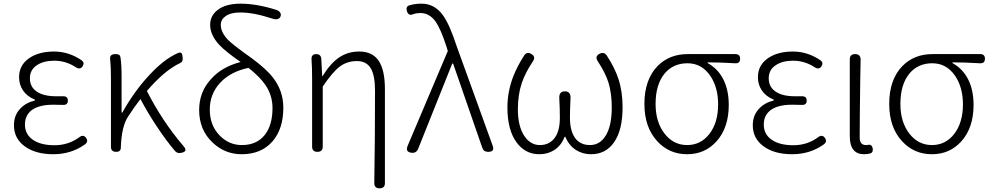

<svg xmlns="http://www.w3.org/2000/svg" viewBox="-20 -828 5404 1047"><path d="M270 13Q174 13 115 -30Q56 -73 56 -145Q56 -200 91 -236Q121 -268 170 -280V-285Q129 -301 106 -334Q84 -366 84 -407Q84 -474 141 -512Q193 -547 275 -547Q354 -547 424 -500Q443 -487 431 -467Q417 -446 394 -461Q339 -497 276 -497Q218 -497 182 -473Q143 -448 143 -401Q143 -356 177 -331Q214 -303 287 -303Q304 -303 321 -303Q350 -305 350 -279.5Q350 -254 322 -256Q304 -257 271 -257Q195 -257 155.5 -229Q116 -201 116 -148.5Q116 -96 159 -66Q202 -36 277 -36Q352 -36 410 -78Q435 -98 450 -75Q464 -55 441 -39Q367 13 270 13Z M934 -5Q887 -60 835 -138.5Q783 -217 746 -288Q716 -250 679 -193Q643 -140 639 -26V-24Q639 0 614 0Q585 0 585 -27V-197V-395Q585 -466 581 -501Q575 -533 609 -533Q622 -533 628 -530Q635 -526 637 -515Q643 -475 643 -412V-214H647Q710 -327 790 -414Q874 -506 951 -539Q965 -544 970 -538Q974 -533 976 -515Q979 -491 962 -484Q877 -444 781 -332Q864 -168 980 -32Q1009 0 964 6Q946 9 934 -5Z M1298 13Q1206 13 1139 -51Q1066 -120 1066 -228Q1066 -327 1131 -397Q1189 -463 1292 -490Q1211 -546 1176 -583Q1126 -637 1126 -693Q1126 -742 1166 -773Q1210 -808 1292 -808Q1380 -808 1487 -774Q1500 -770 1507 -760.5Q1514 -751 1510 -739Q1506 -727 1493 -724Q1481 -721 1467 -726Q1364 -760 1290 -760Q1237 -760 1209 -739Q1184 -721 1184 -692Q1184 -652 1223 -611Q1248 -586 1320 -534Q1339 -521 1348 -514Q1433 -452 1470 -403Q1525 -331 1525 -241Q1525 -125 1466 -57Q1405 13 1298 13ZM1299 -37Q1382 -37 1426 -95Q1466 -148 1466 -239Q1466 -308 1427 -365Q1398 -408 1335 -458Q1236 -437 1180 -376Q1124 -315 1124 -231Q1124 -145 1177 -90Q1228 -37 1299 -37Z M2050 199Q2021 199 2021 170Q2025 -55 2025 -333Q2025 -417 2001.5 -456Q1978 -495 1926 -495Q1874 -495 1834 -466Q1793 -435 1740 -356V-29Q1740 0 1711 0Q1682 0 1682 -29V-395Q1682 -462 1679 -501Q1676 -533 1704 -533Q1730 -533 1732 -507L1737 -413H1739Q1783 -484 1830.5 -515.5Q1878 -547 1939 -547Q2012 -547 2046 -495Q2079 -445 2079 -341V-71V170Q2079 199 2050 199Z M2224 5Q2189 1 2203 -33L2422 -550L2414 -576Q2383 -671 2355 -711Q2321 -757 2273 -757Q2251 -757 2234 -751Q2208 -739 2199 -767Q2192 -791 2210 -798Q2240 -808 2279 -808Q2348 -808 2393 -748Q2431 -698 2471 -574L2575 -287L2666 -35Q2680 0 2642 0Q2617 0 2610 -22L2451 -481H2446L2260 -16Q2250 8 2224 5Z M2921 13Q2845 13 2798 -50Q2747 -118 2747 -242Q2747 -327 2778 -409Q2801 -468 2838 -525Q2853 -548 2877 -534Q2904 -519 2885 -492Q2844 -431 2825 -374Q2804 -311 2804 -232Q2804 -140 2839 -87Q2872 -37 2924 -37Q2971 -37 2999 -69Q3033 -107 3033 -186Q3033 -233 3030 -290Q3027 -330 3060 -330Q3094 -330 3091 -290Q3088 -233 3088 -186Q3088 -107 3122 -68Q3150 -37 3197 -37Q3251 -37 3282 -87Q3316 -140 3316 -242Q3316 -319 3298 -378Q3281 -431 3241 -492Q3221 -521 3250 -535Q3274 -547 3289 -525Q3332 -459 3352 -399Q3375 -329 3375 -244Q3375 -116 3327 -50Q3282 13 3203 13Q3157 13 3121 -10Q3082 -35 3063 -82H3059Q3041 -35 3003 -10Q2967 13 2921 13Z M3727 13Q3629 13 3564 -58Q3494 -134 3494 -261Q3494 -394 3566 -468Q3630 -533 3730 -533H3873H3990Q4016 -533 4016 -508Q4016 -481 3988 -483Q3903 -488 3839 -488V-484Q3894 -454 3924 -396Q3954 -337 3954 -256Q3954 -131 3887 -57Q3824 13 3727 13ZM3727 -37Q3801 -37 3848 -97Q3896 -159 3896 -259Q3896 -352 3853 -415Q3806 -483 3729 -483Q3652 -483 3605 -428Q3555 -368 3555 -261Q3555 -161 3605 -98Q3653 -37 3727 -37Z M4299 13Q4203 13 4144 -30Q4085 -73 4085 -145Q4085 -200 4120 -236Q4150 -268 4199 -280V-285Q4158 -301 4135 -334Q4113 -366 4113 -407Q4113 -474 4170 -512Q4222 -547 4304 -547Q4383 -547 4453 -500Q4472 -487 4460 -467Q4446 -446 4423 -461Q4368 -497 4305 -497Q4247 -497 4211 -473Q4172 -448 4172 -401Q4172 -356 4206 -331Q4243 -303 4316 -303Q4333 -303 4350 -303Q4379 -305 4379 -279.5Q4379 -254 4351 -256Q4333 -257 4300 -257Q4224 -257 4184.5 -229Q4145 -201 4145 -148.5Q4145 -96 4188 -66Q4231 -36 4306 -36Q4381 -36 4439 -78Q4464 -98 4479 -75Q4493 -55 4470 -39Q4396 13 4299 13Z M4692 13Q4614 13 4614 -85V-309V-504Q4614 -533 4643 -533Q4673 -533 4673 -503Q4672 -466 4671 -392Q4668 -180 4668 -78Q4668 -37 4702 -37Q4706 -37 4709 -37Q4734 -45 4739 -18Q4742 2 4728 8Q4711 13 4692 13Z M5062 13Q4964 13 4899 -58Q4829 -134 4829 -261Q4829 -394 4901 -468Q4965 -533 5065 -533H5208H5325Q5351 -533 5351 -508Q5351 -481 5323 -483Q5238 -488 5174 -488V-484Q5229 -454 5259 -396Q5289 -337 5289 -256Q5289 -131 5222 -57Q5159 13 5062 13ZM5062 -37Q5136 -37 5183 -97Q5231 -159 5231 -259Q5231 -352 5188 -415Q5141 -483 5064 -483Q4987 -483 4940 -428Q4890 -368 4890 -261Q4890 -161 4940 -98Q4988 -37 5062 -37Z"/></svg>

Font: GenSenRounded TW L
Style: Regular
Weight: 300
Version: Version 1.501;PS 1;hotconv 16.6.51;makeotf.lib2.5.65220